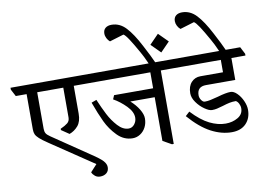

<svg xmlns="http://www.w3.org/2000/svg" viewBox="-145 -1202 2188 1588"><g transform="rotate(-10 949.0 -408.0)"><path d="M647 136Q647 168 626 185Q605 202 573 202Q548 202 530.5 188Q513 174 505 156V154L559 95L199 -147Q151 -179 128.5 -199.5Q106 -220 98.5 -237Q91 -254 91 -279V-575H0L-31 -634V-650H556L588 -590V-575H487V-342Q487 -275 456.5 -239.5Q426 -204 384 -189L319 -233V-244Q359 -262 379 -278.5Q399 -295 399 -325V-575H180V-268Q180 -245 188.5 -230Q197 -215 224 -197L529 10Q599 56 623 82.5Q647 109 647 136Z M1328 -575H1218V42H1203L1130 1V-366H925Q968 -328 994 -285Q1020 -242 1020 -208Q1020 -167 1003 -134Q986 -101 956.5 -82Q927 -63 893 -63Q819 -63 764 -119.5Q709 -176 676.5 -244.5Q644 -313 608 -412L651 -428Q681 -357 710.5 -299.5Q740 -242 783 -195Q826 -148 874 -148Q903 -148 922.5 -172.5Q942 -197 942 -228Q942 -277 893.5 -326.5Q845 -376 788 -408L802 -441H1130V-575H588L557 -634V-650H1297L1328 -590Z M1109 -801Q1161 -703 1185 -648H1130Q1118 -676 1101.5 -709Q1085 -742 1078 -753Q1035 -830 1007.5 -871.5Q980 -913 965 -921L846 -885Q831 -897 821 -916.5Q811 -936 811 -956Q811 -986 830 -1002Q849 -1018 882 -1018Q950 -1018 1002 -962.5Q1054 -907 1109 -801ZM1325 -800 1248 -721 1170 -799 1247 -878Z M1929 -590V-575H1811V-391H1565Q1490 -391 1490 -318Q1490 -297 1503.5 -277.5Q1517 -258 1532 -258Q1556 -258 1579 -263Q1602 -268 1645 -279Q1716 -300 1755 -300Q1781 -300 1808.5 -273Q1836 -246 1854 -206Q1872 -166 1872 -130Q1872 -59 1829 -14.5Q1786 30 1709 30Q1623 30 1535.5 -16Q1448 -62 1356 -167L1391 -199Q1468 -117 1537 -83Q1606 -49 1671 -49Q1729 -49 1774 -75.5Q1819 -102 1819 -152Q1819 -172 1809 -191.5Q1799 -211 1785 -218Q1755 -218 1731 -213Q1707 -208 1672 -197Q1641 -188 1621.5 -183.5Q1602 -179 1579 -179Q1555 -179 1517.5 -205Q1480 -231 1452.5 -270Q1425 -309 1425 -346Q1425 -405 1455.5 -438Q1486 -471 1532 -471H1722V-575H1328L1297 -634V-650H1898Z M1701 -801Q1753 -703 1777 -648H1722Q1710 -676 1693.5 -709Q1677 -742 1670 -753Q1627 -830 1599.5 -871.5Q1572 -913 1557 -921L1438 -885Q1423 -897 1413 -916.5Q1403 -936 1403 -956Q1403 -986 1422 -1002Q1441 -1018 1474 -1018Q1542 -1018 1594 -962.5Q1646 -907 1701 -801Z"/></g></svg>

Font: Martel DemiBold
Style: Regular
Weight: 600
Designer: Dan Reynolds
Foundry: Dan Reynolds
Version: Version 1.001; ttfautohint (v1.1) -l 5 -r 5 -G 72 -x 0 -D la